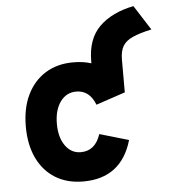

<svg xmlns="http://www.w3.org/2000/svg" viewBox="-54 -798 755 859"><g transform="rotate(-5 324.0 -369.0)"><path d="M286 12Q213.5 12 160.8 -20.5Q108 -53 79.2 -113Q50.5 -173 50.5 -255Q50.5 -337 79.5 -397Q108.5 -457 161.5 -490Q214.5 -523 286.5 -523Q331.5 -523 367.5 -511.5V-520.5Q367.5 -621 423.2 -675.8Q479 -730.5 577 -750L648 -639Q595 -627.5 563.5 -613.5Q532 -599.5 518.5 -576.8Q505 -554 505 -515.5V-369L374 -325Q348.5 -391.5 288.5 -391.5Q244 -391.5 217 -354Q190 -316.5 190 -255Q190 -194 216.5 -156.8Q243 -119.5 286 -119.5Q351 -119.5 375 -193L505.5 -155Q457 12 286 12Z"/></g></svg>

Font: Overpass ExtraBold
Style: Regular
Weight: 800
Designer: Delve Withrington, Dave Bailey, Thomas Jockin
Foundry: Delve Fonts LLC
Version: Version 4.000; ttfautohint (v1.8.3)